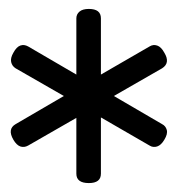

<svg xmlns="http://www.w3.org/2000/svg" viewBox="-20 -1039 398 430"><path d="M179 -629Q151 -629 151 -650V-775L43 -713Q34 -708 25.5 -711Q17 -714 10 -726Q-4 -750 15 -761L123 -824L15 -886Q7 -891 5 -900Q3 -909 10 -921Q17 -934 25.5 -937Q34 -940 43 -935L151 -872V-998Q151 -1007 158 -1013Q165 -1019 179 -1019Q206 -1019 206 -998V-872L315 -935Q323 -940 332 -937Q341 -934 348 -921Q362 -898 343 -886L235 -824L343 -761Q351 -757 353.5 -748Q356 -739 348 -726Q341 -714 332 -711Q323 -708 315 -713L206 -776V-650Q206 -629 179 -629Z"/></svg>

Font: Playwrite ES Deco
Style: Regular
Weight: 400
Designer: Veronika Burian, José Scaglione
Foundry: TypeTogether
Version: Version 1.002